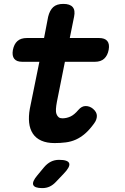

<svg xmlns="http://www.w3.org/2000/svg" viewBox="-20 -725 640 985"><path d="M488 -530Q518 -530 530.5 -514.5Q543 -499 537.5 -469.5Q532 -440 514.5 -424Q497 -408 467 -408H313L272 -203Q268 -182 267 -166Q266 -150 270 -139.5Q274 -129 281 -123.5Q288 -118 300 -118Q321 -118 341 -127Q361 -136 382 -161Q399 -181 419.5 -181Q440 -181 457 -167Q477 -150 477 -130.5Q477 -111 463 -92Q440 -60 417 -40Q394 -20 369.5 -9Q345 2 317.5 5.5Q290 9 260 9Q220 9 192 -3.5Q164 -16 148.5 -39.5Q133 -63 129.5 -95.5Q126 -128 133 -167L182 -408H94Q65 -408 53 -423.5Q41 -439 46 -468Q52 -499 69.5 -514.5Q87 -530 118 -530H206L227 -639Q235 -672 253 -688.5Q271 -705 305 -705Q339 -705 353 -688.5Q367 -672 360 -639L338 -530ZM172 174 206 133Q222 114 241 104.5Q260 95 283 95Q329 95 335 113Q341 131 306 167L267 208Q252 224 235 232Q218 240 197 240Q157 240 150.5 223.5Q144 207 172 174Z"/></svg>

Font: Maple Mono
Style: Bold Italic
Weight: 700
Italic angle: -10°
Monospace: yes
Designer: subframe7536
Version: Version 7.000